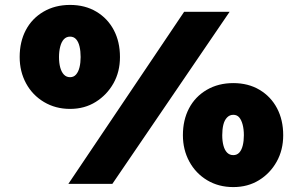

<svg xmlns="http://www.w3.org/2000/svg" viewBox="-20 -748 1232 781"><path d="M258 0 729 -700H914L437 0ZM265 -305Q206 -305 159 -333Q112 -361 86 -409Q60 -457 60 -516Q60 -578 85 -625.5Q110 -673 157 -700.5Q204 -728 265 -728Q326 -728 372 -700.5Q418 -673 443 -625.5Q468 -578 468 -516Q468 -456 441.5 -409Q415 -362 369.5 -333.5Q324 -305 265 -305ZM265 -434Q280 -434 289.5 -445Q299 -456 303.5 -474.5Q308 -493 308 -516Q308 -540 303.5 -559Q299 -578 289.5 -588.5Q280 -599 265 -599Q250 -599 240 -588.5Q230 -578 225 -558.5Q220 -539 220 -516Q220 -492 225 -473.5Q230 -455 240 -444.5Q250 -434 265 -434ZM929 13Q869 13 822.5 -15Q776 -43 750 -91Q724 -139 724 -198Q724 -260 749 -307.5Q774 -355 821 -382.5Q868 -410 929 -410Q990 -410 1036 -382.5Q1082 -355 1107 -307.5Q1132 -260 1132 -198Q1132 -138 1105.5 -90.5Q1079 -43 1033.5 -15Q988 13 929 13ZM929 -117Q944 -117 953.5 -127.5Q963 -138 967.5 -156.5Q972 -175 972 -198Q972 -222 967 -241Q962 -260 953 -270.5Q944 -281 929 -281Q914 -281 903.5 -270Q893 -259 888.5 -240.5Q884 -222 884 -198Q884 -174 889 -155.5Q894 -137 904 -127Q914 -117 929 -117Z"/></svg>

Font: Lexend Exa Black
Style: Regular
Weight: 900
Designer: Bonnie Shaver-Troup, Thomas Jockin
Foundry: Lexend
Version: Version 1.007